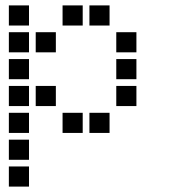

<svg xmlns="http://www.w3.org/2000/svg" viewBox="-20 -508 640 715"><path d="M14 -488Q13 -488 13 -488Q13 -488 13 -487V-414Q13 -413 13 -413Q13 -413 14 -413H87Q88 -413 88 -413Q88 -413 88 -414V-487Q88 -488 88 -488Q88 -488 87 -488ZM214 -488Q213 -488 213 -488Q213 -488 213 -487V-414Q213 -413 213 -413Q213 -413 214 -413H287Q288 -413 288 -413Q288 -413 288 -414V-487Q288 -488 288 -488Q288 -488 287 -488ZM314 -488Q313 -488 313 -488Q313 -488 313 -487V-414Q313 -413 313 -413Q313 -413 314 -413H387Q388 -413 388 -413Q388 -413 388 -414V-487Q388 -488 388 -488Q388 -488 387 -488ZM14 -388Q13 -388 13 -388Q13 -388 13 -387V-314Q13 -313 13 -313Q13 -313 14 -313H87Q88 -313 88 -313Q88 -313 88 -314V-387Q88 -388 88 -388Q88 -388 87 -388ZM114 -388Q113 -388 113 -388Q113 -388 113 -387V-314Q113 -313 113 -313Q113 -313 114 -313H187Q188 -313 188 -313Q188 -313 188 -314V-387Q188 -388 188 -388Q188 -388 187 -388ZM414 -388Q413 -388 413 -388Q413 -388 413 -387V-314Q413 -313 413 -313Q413 -313 414 -313H487Q488 -313 488 -313Q488 -313 488 -314V-387Q488 -388 488 -388Q488 -388 487 -388ZM14 -288Q13 -288 13 -288Q13 -288 13 -287V-214Q13 -213 13 -213Q13 -213 14 -213H87Q88 -213 88 -213Q88 -213 88 -214V-287Q88 -288 88 -288Q88 -288 87 -288ZM414 -288Q413 -288 413 -288Q413 -288 413 -287V-214Q413 -213 413 -213Q413 -213 414 -213H487Q488 -213 488 -213Q488 -213 488 -214V-287Q488 -288 488 -288Q488 -288 487 -288ZM14 -188Q13 -188 13 -188Q13 -188 13 -187V-114Q13 -113 13 -113Q13 -113 14 -113H87Q88 -113 88 -113Q88 -113 88 -114V-187Q88 -188 88 -188Q88 -188 87 -188ZM114 -188Q113 -188 113 -188Q113 -188 113 -187V-114Q113 -113 113 -113Q113 -113 114 -113H187Q188 -113 188 -113Q188 -113 188 -114V-187Q188 -188 188 -188Q188 -188 187 -188ZM414 -188Q413 -188 413 -188Q413 -188 413 -187V-114Q413 -113 413 -113Q413 -113 414 -113H487Q488 -113 488 -113Q488 -113 488 -114V-187Q488 -188 488 -188Q488 -188 487 -188ZM14 -88Q13 -88 13 -88Q13 -88 13 -87V-14Q13 -13 13 -13Q13 -13 14 -13H87Q88 -13 88 -13Q88 -13 88 -14V-87Q88 -88 88 -88Q88 -88 87 -88ZM214 -88Q213 -88 213 -88Q213 -88 213 -87V-14Q213 -13 213 -13Q213 -13 214 -13H287Q288 -13 288 -13Q288 -13 288 -14V-87Q288 -88 288 -88Q288 -88 287 -88ZM314 -88Q313 -88 313 -88Q313 -88 313 -87V-14Q313 -13 313 -13Q313 -13 314 -13H387Q388 -13 388 -13Q388 -13 388 -14V-87Q388 -88 388 -88Q388 -88 387 -88ZM14 12Q13 12 13 12Q13 12 13 13V86Q13 87 13 87Q13 87 14 87H87Q88 87 88 87Q88 87 88 86V13Q88 12 88 12Q88 12 87 12ZM14 112Q13 112 13 112Q13 112 13 113V186Q13 187 13 187Q13 187 14 187H87Q88 187 88 187Q88 187 88 186V113Q88 112 88 112Q88 112 87 112Z"/></svg>

Font: Doto Black
Style: Bold
Weight: 700
Monospace: yes
Version: Version 1.000